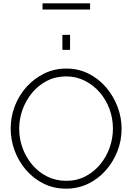

<svg xmlns="http://www.w3.org/2000/svg" viewBox="-20 -1126 793 1151"><path d="M376 5Q302 5 241 -25.5Q180 -56 136 -107Q92 -158 68 -222.5Q44 -287 44 -355Q44 -426 69 -490.5Q94 -555 139.5 -605.5Q185 -656 245.5 -685.5Q306 -715 377 -715Q451 -715 512 -684Q573 -653 617 -601Q661 -549 685 -485Q709 -421 709 -355Q709 -283 683.5 -218.5Q658 -154 613 -103.5Q568 -53 507.5 -24Q447 5 376 5ZM95 -355Q95 -294 115.5 -238Q136 -182 174 -137.5Q212 -93 263.5 -67.5Q315 -42 377 -42Q441 -42 492.5 -69Q544 -96 581 -141Q618 -186 637.5 -241.5Q657 -297 657 -355Q657 -416 636.5 -472Q616 -528 578 -572Q540 -616 488.5 -642Q437 -668 377 -668Q313 -668 261 -641Q209 -614 172 -569Q135 -524 115 -468.5Q95 -413 95 -355ZM354 -827V-917H400V-827ZM235 -1069V-1106H520V-1069Z"/></svg>

Font: Raleway Light
Style: Regular
Weight: 300
Designer: Matt McInerney, Pablo Impallari, Rodrigo Fuenzalida
Foundry: Matt McInerney, Pablo Impallari, Rodrigo Fuenzalida
Version: Version 4.026